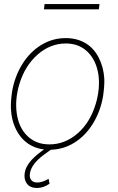

<svg xmlns="http://www.w3.org/2000/svg" viewBox="-20 -725 579 942"><path d="M39.1 -274.4Q51.3 -348.1 88.4 -408.7Q125.5 -469.2 181.2 -503.7Q236.8 -538.1 302.7 -538.1Q356.4 -538.1 397.9 -514.2Q439.5 -490.2 463.9 -443.1Q488.3 -396 491.7 -338.9Q493.2 -305.7 485.8 -253.9Q473.6 -180.2 436.3 -119.1Q398.9 -58.1 343.5 -24.2Q288.1 9.8 222.7 9.8Q168.5 9.8 127.2 -14.4Q85.9 -38.6 61.3 -85.2Q36.6 -131.8 33.7 -189.9Q31.7 -222.7 39.1 -274.4ZM62 -169.9Q71.8 -99.1 114.3 -57.9Q156.7 -16.6 222.2 -16.6Q298.8 -16.6 360.6 -70.3Q422.4 -124 449.7 -215.3Q472.2 -291 462.9 -358.4Q452.1 -429.2 409.9 -470.5Q367.7 -511.7 303.2 -511.7Q226.6 -511.7 164.6 -457.3Q102.5 -402.8 75.2 -313Q52.7 -238.3 62 -169.9ZM235.4 5.4 195.3 34.2Q134.8 79.1 127 124.5Q123.5 144.5 132.3 157.2Q141.1 169.9 162.1 170.4Q185.5 171.4 218.3 152.3L223.1 176.3Q192.9 197.3 161.6 197.3Q128.4 197.3 112.5 176.8Q96.7 156.2 101.1 124.5Q107.9 72.8 181.2 19L214.4 -4.9ZM464.8 -679.2H195.8L198.7 -705.1H468.3Z"/></svg>

Font: Roboto Thin
Style: Italic
Weight: 250
Italic angle: -12°
Designer: Google
Version: Version 2.134; 2016